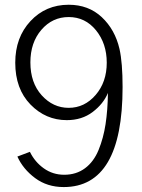

<svg xmlns="http://www.w3.org/2000/svg" viewBox="-20 -755 587 793"><path d="M105.5 -497.1Q105.5 -413.1 152.3 -361.3Q199.2 -309.6 263.7 -309.6Q329.1 -309.6 375 -362.8Q420.9 -416 420.9 -496.1Q420.9 -575.2 376.5 -629.9Q332 -684.6 263.7 -684.6Q196.3 -684.6 150.9 -631.8Q105.5 -579.1 105.5 -497.1ZM51.8 -108.4 103.5 -127.9Q124 -85.9 161.1 -59.6Q198.2 -33.2 245.1 -33.2Q294.9 -33.2 331.1 -60.1Q367.2 -86.9 387.2 -135.7Q407.2 -184.6 416 -242.2Q424.8 -299.8 425.8 -371.1Q407.2 -326.2 362.8 -292.5Q318.4 -258.8 255.9 -258.8Q168.9 -258.8 106 -323.2Q43 -387.7 43 -496.1Q43 -600.6 106 -668Q168.9 -735.4 263.7 -735.4Q345.7 -735.4 400.4 -684.1Q455.1 -632.8 473.6 -552.7Q486.3 -496.1 486.3 -395.5Q486.3 17.6 243.2 17.6Q174.8 17.6 125 -19.5Q75.2 -56.6 51.8 -108.4Z"/></svg>

Font: Gothic A1 Light
Style: Regular
Weight: 300
Version: Version 2.50